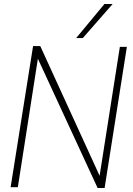

<svg xmlns="http://www.w3.org/2000/svg" viewBox="-20 -934 662 958"><path d="M33 0 145 -704H181L477 -57L578 -700H613L502 4H467L169 -641L69 0ZM360 -744 501 -914H542L393 -744Z"/></svg>

Font: Georama ExtraLight
Style: Italic
Weight: 200
Italic angle: -9°
Designer: Jean-Baptiste Levee
Foundry: Production Type
Version: Version 1.000